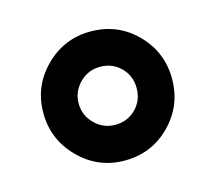

<svg xmlns="http://www.w3.org/2000/svg" viewBox="-60 -750 523 467"><g transform="rotate(-15 202.0 -516.5)"><path d="M202 -444Q233 -444 254 -465Q275 -486 275 -517Q275 -548 254 -569Q233 -590 202 -590Q172 -590 150.5 -568.5Q129 -547 129 -517Q129 -487 150.5 -465.5Q172 -444 202 -444ZM364 -517Q364 -449 317 -401.5Q270 -354 202 -354Q135 -354 87.5 -402Q40 -450 40 -517Q40 -584 87.5 -631.5Q135 -679 202 -679Q270 -679 317 -631.5Q364 -584 364 -517Z"/></g></svg>

Font: Atkinson Hyperlegible Pro
Style: Bold
Weight: 700
Designer: Elliott Scott, Megan Eiswerth, Linus Boman, Theodore Petrosky, Jacob Perez
Foundry: Braille Institute
Version: Version 1.5.1